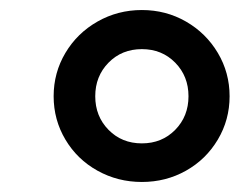

<svg xmlns="http://www.w3.org/2000/svg" viewBox="-20 -729 478 383"><path d="M87 -537Q87 -584 110.5 -623.5Q134 -663 174.5 -686Q215 -709 263 -709Q311 -709 351 -686Q391 -663 414.5 -623.5Q438 -584 438 -537Q438 -490 414.5 -450.5Q391 -411 351 -388.5Q311 -366 263 -366Q215 -366 174.5 -388.5Q134 -411 110.5 -450.5Q87 -490 87 -537ZM356 -537Q356 -577 329.5 -604Q303 -631 263 -631Q223 -631 196.5 -604Q170 -577 170 -537Q170 -497 196.5 -470Q223 -443 263 -443Q303 -443 329.5 -470Q356 -497 356 -537Z"/></svg>

Font: Idrija
Style: Bold Italic
Weight: 700
Italic angle: -11.3°
Designer: Julieta Ulanovsky
Foundry: Julieta Ulanovsky
Version: Version 7.200